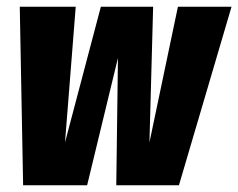

<svg xmlns="http://www.w3.org/2000/svg" viewBox="-20 -553 711 573"><path d="M671 -533 514 0H327L332 -380L240 0H49L39 -533H206L174 -128L281 -533H437L426 -128L511 -533Z"/></svg>

Font: Fira Sans Extra Condensed ExtraBold
Style: Italic
Weight: 800
Width: 3
Italic angle: -8°
Designer: Carrois Corporate & Edenspiekermann AG
Foundry: Carrois Corporate GbR & Edenspiekermann AG
Version: Version 4.203